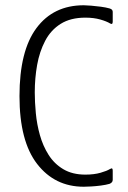

<svg xmlns="http://www.w3.org/2000/svg" viewBox="-20 -700 485 729"><path d="M408 -17Q408 -7 396 -2Q382 2 363 4.5Q344 7 326 8Q308 9 298 9Q188 9 121 -77.5Q54 -164 54 -335Q54 -507 118.5 -593.5Q183 -680 298 -680Q308 -680 326 -678.5Q344 -677 363 -674.5Q382 -672 396 -668Q403 -666 405.5 -662.5Q408 -659 408 -655V-618Q408 -605 398 -611Q385 -619 360.5 -626Q336 -633 304 -633Q248 -633 210.5 -609.5Q173 -586 151.5 -545Q130 -504 121 -453.5Q112 -403 112 -349Q112 -313 116 -270.5Q120 -228 131.5 -187Q143 -146 164.5 -112Q186 -78 220.5 -57.5Q255 -37 304 -37Q337 -37 361.5 -44Q386 -51 397 -58Q404 -62 406 -60Q408 -58 408 -52Z"/></svg>

Font: Glory Thin Light
Style: Regular
Weight: 300
Version: Version 1.011